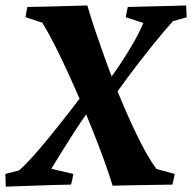

<svg xmlns="http://www.w3.org/2000/svg" viewBox="-31 -675 703 702"><path d="M380.8 4Q367.2 -40.3 348.6 -91.6Q330 -142.8 308.1 -197.6Q286.3 -252.4 262.7 -307.3Q239.1 -362.1 215.3 -414.1Q191.5 -466.1 168.3 -511.5Q145.1 -556.9 123.7 -592L62.5 -612Q63.5 -621.5 65.5 -631.8Q67.4 -642.1 69.4 -649.5Q103.3 -650 142.1 -651Q180.9 -652 219 -653Q257 -654 288.3 -655Q299.9 -615 315.5 -568.5Q331.1 -522.1 348.7 -472.7Q366.3 -423.2 385.8 -373.6Q405.4 -324 425.9 -276.5Q446.4 -229.1 466.4 -187.4Q486.5 -145.7 505.5 -112.4Q524.5 -79.1 541.6 -57L607.6 -39Q606.1 -29 603.9 -19Q601.7 -9 599.2 0Q568.4 0.5 531.4 1Q494.4 1.5 456.1 2.2Q417.8 3 380.8 4ZM-9.9 7.4Q-10.4 -4 -10.7 -15.8Q-11 -27.5 -11.5 -39L38.6 -52Q59.1 -69.6 85.8 -99.1Q112.6 -128.6 145.6 -169Q178.6 -209.4 218.2 -260Q257.8 -310.6 303.4 -370.4L339 -329.9Q315.2 -300.6 290.8 -266.5Q266.5 -232.5 243 -196.1Q219.5 -159.8 197.6 -124.5Q175.7 -89.2 156.4 -58L237.1 -39Q235.7 -29 233.4 -18.7Q231.2 -8.4 228.7 0Q201.9 0.5 171.7 1.2Q141.5 2 110.2 3.2Q78.9 4.4 48.4 5.4Q18 6.4 -9.9 7.4ZM347.6 -267.2 311.9 -312Q348.8 -354.9 384.8 -406.1Q420.8 -457.3 449.9 -506.6Q479 -556 493 -591L428.8 -612Q430.3 -621.5 432.3 -631.8Q434.3 -642.1 436.3 -649.5Q477 -650.5 515.9 -651.5Q554.8 -652.5 589.2 -653.3Q623.6 -654 649.6 -655Q650.2 -644.5 650.7 -633.7Q651.2 -623 651.7 -612L601.1 -597.5Q571 -564.2 527.7 -510.6Q484.3 -456.9 437.3 -393.8Q390.2 -330.7 347.6 -267.2Z"/></svg>

Font: Labrada
Style: Italic
Weight: 400
Italic angle: -7°
Designer: Mercedes Jáuregui
Foundry: Omnibus-Type Team
Version: Version 1.000